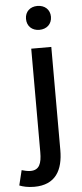

<svg xmlns="http://www.w3.org/2000/svg" viewBox="-114 -802 469 1096"><g transform="rotate(-5 120.5 -254.5)"><path d="M37 259C159 259 203 178 203 63V-528H88V65C88 130 74 167 23 167C5 167 -12 162 -27 158L-48 244C-28 252 0 259 37 259ZM73 -700C73 -658 102 -631 144 -631C186 -631 216 -658 216 -700C216 -741 186 -768 144 -768C102 -768 73 -741 73 -700Z"/></g></svg>

Font: コーポレート・ロゴ ver3 Medium
Style: Regular
Weight: 500
Designer: [KANA_main] LOGOTYPE.JP [Source Han Sans] Ryoko NISHIZUKA 西塚涼子 (kana, bopomofo & ideographs); Paul D. Hunt (Latin, Greek
Version: Version 12.001;FEAKit 1.0